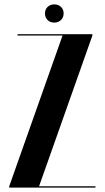

<svg xmlns="http://www.w3.org/2000/svg" viewBox="-20 -855 477 875"><path d="M265 -693 22 -6V0H415V-6H158L401 -693V-699H60V-693ZM185 -794Q185 -775 197 -763.5Q209 -752 227 -752Q246 -752 258 -764Q270 -776 270 -794Q270 -812 258 -823.5Q246 -835 227 -835Q209 -835 197 -823.5Q185 -812 185 -794Z"/></svg>

Font: Moniqa Black
Style: Regular
Weight: 900
Designer: Rajesh Rajput
Foundry: Rajesh Rajput
Version: Version 1.000